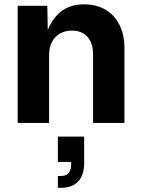

<svg xmlns="http://www.w3.org/2000/svg" viewBox="-20 -573 662 895"><path d="M208.8 -316.1V0H62.4V-545.9H200.6L203 -409.6H194.2Q215.7 -477.9 259.4 -515.3Q303.2 -552.7 372.3 -552.7Q429.1 -552.7 471.3 -528.1Q513.4 -503.4 536.8 -457.3Q560.1 -411.3 560.1 -347.2V0H413.7V-321.7Q413.7 -372.5 387.4 -401.5Q361.2 -430.4 314.9 -430.4Q284 -430.4 260 -416.9Q236 -403.3 222.4 -377.9Q208.8 -352.4 208.8 -316.1ZM249.7 302.4V247.3H265.1Q289.3 247.3 300.6 232.9Q311.9 218.4 311.9 191.5V167.1L324.4 181.8H249.7V63.9H372.3V186.5Q372.3 243.2 344.5 272.8Q316.8 302.4 263.5 302.4Z"/></svg>

Font: Atlassian Sans
Style: Regular
Weight: 400
Designer: Rasmus Andersson
Foundry: Modifications by Atlassian Pty Ltd, manufactured by rsms
Version: Version 4.001;git-9221beed3